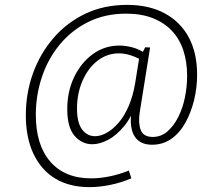

<svg xmlns="http://www.w3.org/2000/svg" viewBox="-20 -661 902 788"><path d="M347 107Q265 107 207 72Q149 37 117.5 -29.5Q86 -96 86 -188Q86 -279 115.5 -360.5Q145 -442 200 -505.5Q255 -569 331 -605Q407 -641 502 -641Q591 -641 655.5 -606.5Q720 -572 754.5 -508Q789 -444 789 -354Q789 -301 776.5 -250Q764 -199 741 -157.5Q718 -116 683.5 -91.5Q649 -67 604 -67Q555 -67 533 -100.5Q511 -134 519 -200L541 -243Q522 -183 490 -144Q458 -105 423.5 -87Q389 -69 359 -69Q316 -69 286 -103.5Q256 -138 256 -214Q256 -285 284 -344Q312 -403 360.5 -438.5Q409 -474 470 -474Q495 -474 523.5 -466.5Q552 -459 583 -438H561L576 -467L596 -466L553 -197Q547 -154 558 -126.5Q569 -99 607 -99Q641 -99 667 -121.5Q693 -144 711.5 -180.5Q730 -217 739 -261.5Q748 -306 748 -350Q748 -407 732.5 -454Q717 -501 685.5 -534.5Q654 -568 607 -586.5Q560 -605 498 -605Q411 -605 342.5 -571Q274 -537 225.5 -478.5Q177 -420 152 -345Q127 -270 127 -190Q127 -66 186.5 2.5Q246 71 354 71Q390 71 429.5 63Q469 55 509 39L519 71Q476 89 432 98Q388 107 347 107ZM370 -102Q393 -102 418 -116Q443 -130 466.5 -157Q490 -184 508 -225.5Q526 -267 535 -321L552 -428L567 -411Q541 -426 516.5 -434Q492 -442 468 -442Q419 -442 380 -411.5Q341 -381 318.5 -329Q296 -277 296 -216Q296 -157 317 -129.5Q338 -102 370 -102Z"/></svg>

Font: Bitter Thin Light
Style: Italic
Weight: 300
Italic angle: -9°
Version: Version 2.002